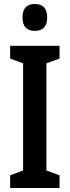

<svg xmlns="http://www.w3.org/2000/svg" viewBox="-20 -944 350 964"><path d="M279 0H31V-64L96 -88V-626L31 -650V-714H279V-650L213 -626V-88L279 -64ZM155 -924Q217 -924 217 -856Q217 -789 155 -789Q93 -789 93 -856Q93 -924 155 -924Z"/></svg>

Font: Noto Sans Lao ExtraCondensed SemiBold
Style: Regular
Weight: 600
Width: 2
Designer: Monotype Design Team
Foundry: Monotype Imaging Inc.
Version: Version 2.003; ttfautohint (v1.8.4.7-5d5b)